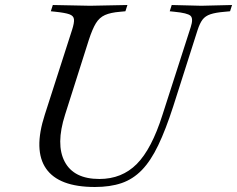

<svg xmlns="http://www.w3.org/2000/svg" viewBox="-20 -733 947 767"><path d="M359 14Q215 14 164 -59.5Q113 -133 159 -275L268 -614Q277 -642 275.5 -656Q274 -670 257 -676Q240 -682 202 -686L183 -688L191 -713L340 -710L489 -713L481 -688L460 -686Q422 -683 399.5 -673Q377 -663 363 -640Q349 -617 335 -574L240 -275Q202 -156 238.5 -87Q275 -18 377 -18Q467 -18 526.5 -78Q586 -138 629 -274L742 -625Q753 -659 741 -670Q729 -681 677 -686L658 -688L666 -713L784 -710L907 -713L899 -688L878 -686Q841 -683 820.5 -676Q800 -669 789 -654.5Q778 -640 769 -612L672 -308Q642 -215 612 -152.5Q582 -90 546.5 -53.5Q511 -17 465.5 -1.5Q420 14 359 14Z"/></svg>

Font: Baskervville
Style: Italic
Weight: 400
Italic angle: -18°
Designer: ANRT
Foundry: ANRT
Version: Version 1.100